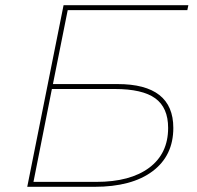

<svg xmlns="http://www.w3.org/2000/svg" viewBox="-20 -720 760 740"><path d="M225 -700H706L702 -681H241L184 -396H433Q648 -396 648 -227Q648 -120 568 -60Q488 0 344 0H85ZM351 -19Q482 -19 555 -73.5Q628 -128 628 -227Q628 -305 578.5 -341Q529 -377 422 -377H180L109 -19Z"/></svg>

Font: Montserrat Alternates Thin
Style: Italic
Weight: 250
Italic angle: -11.3°
Designer: Julieta Ulanovsky
Foundry: Julieta Ulanovsky
Version: Version 7.200